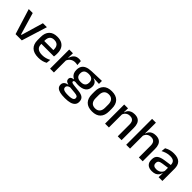

<svg xmlns="http://www.w3.org/2000/svg" viewBox="254 -1972 3470 3470"><g transform="rotate(45 1988.5 -237.0)"><path d="M256 -66 380.5 -489H482L330 0H170.5L18.5 -489H120L244.5 -66Z M761 11.5Q644 11.5 585.8 -44.2Q527.5 -100 527.5 -205V-285Q527.5 -388.5 581.8 -445.2Q636 -502 740 -502Q810.5 -502 857.5 -476.2Q904.5 -450.5 928 -403.5Q951.5 -356.5 951.5 -292V-273.5Q951.5 -256.5 950 -239Q948.5 -221.5 946 -205.5H856Q857 -231.5 857.2 -254.5Q857.5 -277.5 857.5 -296.5Q857.5 -337 844.5 -365Q831.5 -393 805.5 -407.8Q779.5 -422.5 740 -422.5Q681.5 -422.5 653 -389.2Q624.5 -356 624.5 -294.5V-248.5L625 -237V-193.5Q625 -166 633.2 -143.5Q641.5 -121 659.8 -104.8Q678 -88.5 707 -79.8Q736 -71 777.5 -71Q824.5 -71 865.8 -83Q907 -95 943.5 -115L934.5 -31.5Q901.5 -12 857.8 -0.2Q814 11.5 761 11.5ZM579.5 -205.5V-279H926V-205.5Z M1146.5 -295.5 1125.5 -372H1149.5Q1165 -430 1201.5 -463.2Q1238 -496.5 1301 -496.5Q1316 -496.5 1327.8 -494.2Q1339.5 -492 1349 -489L1355 -393.5Q1343 -397.5 1328 -399.8Q1313 -402 1295.5 -402Q1242 -402 1203 -374.5Q1164 -347 1146.5 -295.5ZM1052.5 0V-489H1148L1143.5 -346.5L1150.5 -339.5V0Z M1617 -148Q1514 -148 1459 -192Q1404 -236 1404 -317.5V-325.5Q1404 -377 1425.5 -414.8Q1447 -452.5 1494.2 -473.8Q1541.5 -495 1618 -497.5L1872 -506V-429.5L1736 -435.5V-430Q1765 -422.5 1784.2 -406.8Q1803.5 -391 1813.5 -367.5Q1823.5 -344 1823.5 -312V-306.5Q1823.5 -229.5 1771.2 -188.8Q1719 -148 1617 -148ZM1613 110.5H1625.5Q1668 110.5 1697.5 104.5Q1727 98.5 1742.8 85.5Q1758.5 72.5 1758.5 51V49.5Q1758.5 24 1740.5 11.2Q1722.5 -1.5 1678 -5.5L1537 -19L1561.5 -20Q1537.5 -16 1519.2 -7.8Q1501 0.5 1490.8 13.8Q1480.5 27 1480.5 46.5V47.5Q1480.5 70.5 1496.2 84.5Q1512 98.5 1541.8 104.5Q1571.5 110.5 1613 110.5ZM1607 188.5Q1539.5 188.5 1490.8 176.8Q1442 165 1415.8 139.2Q1389.5 113.5 1389.5 71V69Q1389.5 40.5 1402.2 21Q1415 1.5 1437.2 -10.2Q1459.5 -22 1487 -26V-31Q1450.5 -38.5 1432.8 -55.8Q1415 -73 1415 -100.5V-101Q1415 -120 1423.5 -133.8Q1432 -147.5 1449.2 -155.8Q1466.5 -164 1492.5 -166.5V-177.5L1595.5 -152.5L1558 -154Q1528.5 -153.5 1517.2 -146.5Q1506 -139.5 1506 -126.5V-126Q1506 -111 1522.8 -103.8Q1539.5 -96.5 1579.5 -92L1698.5 -79Q1777.5 -70.5 1814 -40.5Q1850.5 -10.5 1850.5 50.5V53Q1850.5 100 1823.2 130Q1796 160 1745.2 174.2Q1694.5 188.5 1623.5 188.5ZM1615.5 -220Q1654 -220 1679.8 -231.2Q1705.5 -242.5 1718.5 -265Q1731.5 -287.5 1731.5 -320V-327.5Q1731.5 -359.5 1718.8 -381.5Q1706 -403.5 1680.8 -415Q1655.5 -426.5 1617 -426.5H1614.5Q1573 -426.5 1547 -414.2Q1521 -402 1509.2 -379.8Q1497.5 -357.5 1497.5 -327V-320Q1497.5 -287.5 1510.5 -265Q1523.5 -242.5 1549.8 -231.2Q1576 -220 1615.5 -220Z M2133.5 12.5Q2025.5 12.5 1969.5 -45Q1913.5 -102.5 1913.5 -210.5V-280Q1913.5 -387.5 1969.5 -444.8Q2025.5 -502 2133.5 -502Q2241.5 -502 2297.2 -444.8Q2353 -387.5 2353 -280V-210.5Q2353 -102.5 2297.2 -45Q2241.5 12.5 2133.5 12.5ZM2133.5 -67Q2193 -67 2224 -102.5Q2255 -138 2255 -204.5V-286Q2255 -352 2224 -387.2Q2193 -422.5 2133.5 -422.5Q2074 -422.5 2043 -387.2Q2012 -352 2012 -286V-204.5Q2012 -138 2043 -102.5Q2074 -67 2133.5 -67Z M2782 0V-302Q2782 -337.5 2772.2 -363.5Q2762.5 -389.5 2740.2 -404Q2718 -418.5 2679.5 -418.5Q2644 -418.5 2618 -405.5Q2592 -392.5 2575.8 -370.5Q2559.5 -348.5 2552.5 -320.5L2536.5 -388.5H2557.5Q2566 -419.5 2585.5 -444.8Q2605 -470 2637.5 -485Q2670 -500 2718 -500Q2775.5 -500 2811 -478.2Q2846.5 -456.5 2863.2 -415Q2880 -373.5 2880 -313V0ZM2458 0V-489H2556L2552 -374.5L2556 -368.5V0Z M3322 0V-302Q3322 -337.5 3312.2 -363.5Q3302.5 -389.5 3280.2 -404Q3258 -418.5 3219.5 -418.5Q3184 -418.5 3158.2 -405.5Q3132.5 -392.5 3116.5 -370.5Q3100.5 -348.5 3093.5 -320.5L3074 -388.5H3098.5Q3107 -419.5 3126.5 -444.8Q3146 -470 3178.5 -485Q3211 -500 3258 -500Q3315.5 -500 3351 -478.2Q3386.5 -456.5 3403.2 -415Q3420 -373.5 3420 -313V0ZM2998 0V-662H3095.5V-506L3093 -365L3096 -358V0Z M3825.5 0 3829.5 -116 3826 -131V-285L3826.5 -309.5Q3826.5 -366 3797.8 -392.5Q3769 -419 3705.5 -419Q3654 -419 3610 -404.5Q3566 -390 3530.5 -371L3539.5 -453Q3559.5 -464.5 3586.5 -475.5Q3613.5 -486.5 3647.5 -493.5Q3681.5 -500.5 3722 -500.5Q3777.5 -500.5 3816 -487.2Q3854.5 -474 3878 -449Q3901.5 -424 3912.2 -389Q3923 -354 3923 -311V0ZM3660 11Q3587.5 11 3549 -24.8Q3510.5 -60.5 3510.5 -126.5V-141.5Q3510.5 -211.5 3553.8 -245.2Q3597 -279 3690 -292L3837 -313L3842.5 -242L3701.5 -222Q3651 -215 3629.5 -197.8Q3608 -180.5 3608 -147V-140Q3608 -106.5 3628.8 -88.5Q3649.5 -70.5 3692 -70.5Q3731 -70.5 3759 -83.5Q3787 -96.5 3804.5 -118.2Q3822 -140 3828.5 -166.5L3842 -101H3824Q3816 -71 3797.5 -45.5Q3779 -20 3745.8 -4.5Q3712.5 11 3660 11Z"/></g></svg>

Font: Anek Bangla Medium
Style: Regular
Weight: 500
Designer: Sulekha Rajkumar (Bangla), Yesha Goshar (Latin)
Foundry: Ek Type
Version: Version 1.003